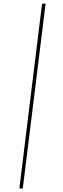

<svg xmlns="http://www.w3.org/2000/svg" viewBox="-20 -811 361 1096"><path d="M238 -791 240 -789 178 -285 110 265H93L91 261L158 -285L220 -789Z"/></svg>

Font: Alegreya Sans SC Thin
Style: Italic
Weight: 100
Italic angle: -7°
Designer: Juan Pablo del Peral
Foundry: Huerta Tipografica
Version: Version 2.007